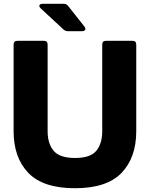

<svg xmlns="http://www.w3.org/2000/svg" viewBox="-20 -979 794 1016"><path d="M52 -285V-743Q52 -763 72 -763H212Q232 -763 232 -743V-285Q232 -219 264 -181Q296 -143 377 -143Q458 -143 489.5 -181Q521 -219 521 -285V-743Q521 -763 541 -763H681Q701 -763 701 -743V-285Q701 -145 623 -64Q545 17 377 17Q208 17 130 -64Q52 -145 52 -285ZM339 -814Q325 -814 315 -824L196 -934Q188 -942 188 -948Q188 -953 193 -956Q198 -959 206 -959H317Q332 -959 341 -947L427 -838Q432 -831 432 -826Q432 -821 427.5 -817.5Q423 -814 415 -814Z"/></svg>

Font: Open Sauce Two Black
Style: Regular
Weight: 900
Designer: Alfredo Marco Pradil
Foundry: Creative Sauce Fz LLC
Version: Version 1.477